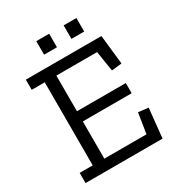

<svg xmlns="http://www.w3.org/2000/svg" viewBox="-189 -924 966 1045"><g transform="rotate(-30 294.5 -401.5)"><path d="M196 -803H277V-718H196ZM368 -803H448V-718H368ZM42 0V-64H124V-586H42V-650H517L537 -466L473 -459L453 -586H197V-362H504V-298H197V-64H462L482 -191L545 -184L526 0Z"/></g></svg>

Font: Zilla Slab Regular
Style: Regular
Weight: 400
Designer: Typotheque.com
Foundry: Typotheque type foundry
Version: Version 1.0; 2017